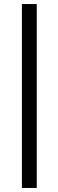

<svg xmlns="http://www.w3.org/2000/svg" viewBox="-20 -743 285 946"><path d="M87.9 183.1V-723.1H161.1V183.1Z"/></svg>

Font: Archivo
Style: Italic
Weight: 400
Italic angle: -10°
Designer: Hector Gatti
Foundry: Omnibus-Type
Version: Version 2.001